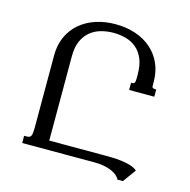

<svg xmlns="http://www.w3.org/2000/svg" viewBox="-113 -838 993 1004"><g transform="rotate(15 384.0 -335.5)"><path d="M661.1 -465.3Q661.1 -458 665 -454.8Q668.9 -451.7 679.2 -451.7H684.1V-412.6H547.9V-451.7H552.7Q563 -451.7 566.7 -458Q570.3 -464.4 570.3 -481.4V-502.4Q570.3 -553.7 555.4 -587.9Q540.5 -622.1 515.6 -642.6Q490.7 -663.1 458.5 -671.6Q426.3 -680.2 392.1 -680.2Q357.9 -680.2 325.7 -671.4Q293.5 -662.6 268.3 -642.3Q243.2 -622.1 228 -588.6Q212.9 -555.2 212.9 -504.9V-48.8H493.7Q521.5 -48.8 550.3 -48.3Q579.1 -47.9 605.5 -44.4Q631.8 -41 654.1 -34.2Q676.3 -27.3 690.9 -14.6L639.6 56.2H610.4Q602.1 40.5 587.2 29.8Q572.3 19 553.2 12.5Q534.2 5.9 512.9 2.9Q491.7 0 471.2 0H79.6V-39.1H94.2Q111.8 -39.1 116.9 -50.5Q122.1 -62 122.1 -91.3V-486.3Q122.1 -542.5 142.3 -586.9Q162.6 -631.3 198.5 -662.4Q234.4 -693.4 283.9 -710Q333.5 -726.6 392.1 -726.6Q450.2 -726.6 499.5 -710Q548.8 -693.4 584.7 -662.4Q620.6 -631.3 640.9 -586.9Q661.1 -542.5 661.1 -486.3Z"/></g></svg>

Font: Arian AMU Serif
Style: Regular
Weight: 400
Designer: Ruben Hakobyan (Tarumian)
Foundry: Ruben Hakobyan (Tarumian)
Version: Version 1.002